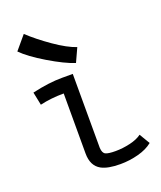

<svg xmlns="http://www.w3.org/2000/svg" viewBox="-142 -856 803 956"><g transform="rotate(-20 259.0 -378.0)"><path d="M327.1 -612.3 293.9 -540Q239.7 -557.6 159.2 -605.7Q78.6 -653.8 39.1 -693.8L99.1 -765.1Q147 -720.2 212.9 -674.3Q278.8 -628.4 327.1 -612.3ZM203.6 -494.6H260.3Q260.3 -494.6 260.7 -102.5Q262.2 -74.7 276.9 -67.6Q291.5 -60.5 329.6 -60.5Q367.7 -60.5 406.7 -69.6Q445.8 -78.6 469.2 -96.2L502.4 -40.5Q472.7 -16.1 425.8 -3.7Q378.9 8.8 330.1 8.8Q264.2 8.8 230 -9.8Q184.6 -34.7 184.6 -100.6V-418.5Q117.7 -418.5 58.6 -404.8L44.4 -474.1Q132.8 -494.6 203.6 -494.6Z"/></g></svg>

Font: FantasqueSansM Nerd Font
Style: Regular
Weight: 400
Monospace: yes
Designer: Jany Belluz
Version: Version 1.8.0 ; ttfautohint (v1.8.2);Nerd Fonts 3.4.0